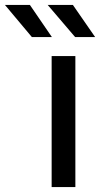

<svg xmlns="http://www.w3.org/2000/svg" viewBox="-118 -757 417 777"><path d="M91 -530H187V0H91ZM-98 -737H3L92 -607H11ZM75 -737H177L267 -607H186Z"/></svg>

Font: Montserrat Alternates Medium
Style: Regular
Weight: 500
Designer: Julieta Ulanovsky
Foundry: Julieta Ulanovsky
Version: Version 7.200